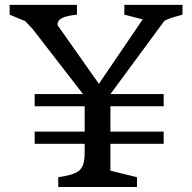

<svg xmlns="http://www.w3.org/2000/svg" viewBox="-20 -767 788 787"><path d="M122.1 -177.7H327.1V-143.1C327.1 -64.5 301.8 -54.2 218.8 -40.5V-0.5H541.5V-40.5L432.6 -67.4V-177.7H650.9V-227.5H432.6V-331.5H650.9V-381.3H432.6L653.8 -681.6C672.9 -692.4 696.8 -698.2 728 -707V-747.1H489.7V-707L564.9 -687.5L385.3 -423.3L215.8 -664.1C214.4 -690.4 239.7 -700.7 295.4 -707V-747.1H19.5V-707L83.5 -680.2L114.3 -647.5L320.3 -381.3H122.1V-331.5H327.1V-227.5H122.1Z"/></svg>

Font: Donegal One
Style: Regular
Weight: 400
Designer: Gary Lonergan
Foundry: Sorkin Type Co.
Version: Version 1.004